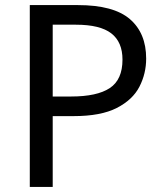

<svg xmlns="http://www.w3.org/2000/svg" viewBox="-20 -734 645 754"><path d="M286 -714Q426 -714 490 -659Q554 -604 554 -504Q554 -445 527.5 -393.5Q501 -342 438.5 -310Q376 -278 269 -278H187V0H97V-714ZM278 -637H187V-355H259Q361 -355 411 -388Q461 -421 461 -500Q461 -569 417 -603Q373 -637 278 -637Z"/></svg>

Font: Noto Sans Ugaritic
Style: Regular
Weight: 400
Designer: Monotype Design Team
Foundry: Monotype Imaging Inc.
Version: Version 2.001; ttfautohint (v1.8.4.7-5d5b)